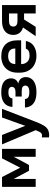

<svg xmlns="http://www.w3.org/2000/svg" viewBox="1095 -1677 794 3024"><g transform="rotate(-90 1492.0 -165.0)"><path d="M61 0V-530H216L363 -244L510 -530H659V0H534V-345L405 -105H315L186 -345V0Z M870 212Q855 212 840 209V97Q855 100 870 100Q890 100 903.5 90Q917 80 928.5 58Q940 36 954 0L730 -530H878L1022 -164L1153 -530H1290L1086 0Q1057 75 1030 121.5Q1003 168 966.5 190Q930 212 870 212Z M1550 12Q1474 12 1421.5 -9Q1369 -30 1341.5 -71Q1314 -112 1310 -169H1444Q1446 -148 1456.5 -132Q1467 -116 1489.5 -108Q1512 -100 1550 -100Q1608 -100 1632 -117.5Q1656 -135 1656 -160Q1656 -190 1636.5 -205Q1617 -220 1565 -220H1484V-318H1558Q1596 -318 1616 -334Q1636 -350 1636 -376Q1636 -399 1616.5 -414.5Q1597 -430 1550 -430Q1501 -430 1479 -413.5Q1457 -397 1454 -366H1320Q1324 -423 1350.5 -462Q1377 -501 1427.5 -521.5Q1478 -542 1550 -542Q1666 -542 1718 -499.5Q1770 -457 1770 -387Q1770 -349 1750.5 -319Q1731 -289 1689 -275Q1746 -261 1768 -229.5Q1790 -198 1790 -155Q1790 -107 1764 -69Q1738 -31 1685 -9.5Q1632 12 1550 12Z M2124 12Q2052 12 1991.5 -17.5Q1931 -47 1895 -107.5Q1859 -168 1859 -260V-280Q1859 -368 1893.5 -426Q1928 -484 1986 -513Q2044 -542 2114 -542Q2239 -542 2304 -476Q2369 -410 2369 -285V-229H1994Q1996 -182 2014.5 -152.5Q2033 -123 2062 -109.5Q2091 -96 2124 -96Q2175 -96 2201 -111Q2227 -126 2238 -155H2359Q2343 -72 2280 -30Q2217 12 2124 12ZM2119 -434Q2088 -434 2059 -424Q2030 -414 2013 -388.5Q1996 -363 1994 -321H2241Q2240 -366 2223.5 -390.5Q2207 -415 2180 -424.5Q2153 -434 2119 -434Z M2434 0 2571 -199Q2510 -219 2482 -259Q2454 -299 2454 -353Q2454 -405 2478 -445Q2502 -485 2551 -507.5Q2600 -530 2674 -530H2924V0H2792V-183H2697L2582 0ZM2586 -353Q2586 -319 2608.5 -303Q2631 -287 2669 -287H2792V-420H2669Q2631 -420 2608.5 -403.5Q2586 -387 2586 -353Z"/></g></svg>

Font: Golos Text SemiBold
Style: Regular
Weight: 600
Designer: A.Korolkova, Vitaly Kuzmin
Foundry: ParaType Ltd
Version: Version 2.004